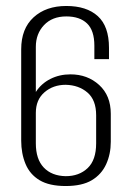

<svg xmlns="http://www.w3.org/2000/svg" viewBox="-20 -614 439 643"><path d="M200 9Q145 9 112.5 -10.5Q80 -30 65.5 -65Q51 -100 51 -143V-449Q51 -518 92.5 -556Q134 -594 202 -594Q270 -594 307.5 -560Q345 -526 345 -454V-416H296V-461Q296 -512 271.5 -535.5Q247 -559 202 -559Q155 -559 127.5 -530Q100 -501 100 -457V-306Q118 -334 148.5 -349.5Q179 -365 216 -365Q273 -365 312 -329.5Q351 -294 351 -233V-139Q351 -98 335.5 -64Q320 -30 287.5 -10.5Q255 9 200 9ZM200 -24Q245 -24 273.5 -51Q302 -78 302 -134V-228Q302 -279 273 -304Q244 -329 200 -330Q158 -330 129 -305Q100 -280 100 -236V-134Q100 -81 126.5 -53Q153 -25 200 -24Z"/></svg>

Font: Alumni Sans Thin Light
Style: Regular
Weight: 300
Version: Version 1.018